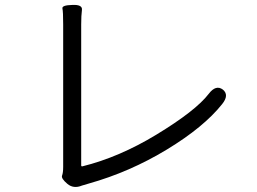

<svg xmlns="http://www.w3.org/2000/svg" viewBox="-20 -753 1040 778"><path d="M312 -1Q278 13 253 -8Q227 -30 231.5 -41.5Q236 -53 236 -77V-654Q236 -705 233 -718.5Q230 -732 273 -733Q315 -735 312 -712.5Q309 -690 309 -654V-83Q309 -78 314 -79Q463 -116 613 -207Q773 -304 826 -373Q855 -411 883 -390Q910 -368 880 -331Q806 -238 656 -147Q506 -56 339 -9Q317 -3 312 -1Z"/></svg>

Font: Resource Han Rounded JP Normal
Style: Regular
Weight: 350
Designer: Cyano Hao (round all glyphs); Ryoko NISHIZUKA 西塚涼子 (kana, bopomofo & ideographs); Paul D. Hunt (Latin, Greek & Cyrillic)
Foundry: Cyano Hao
Version: 0.990